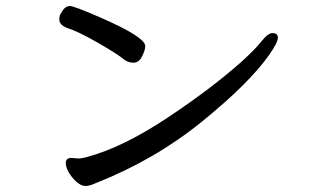

<svg xmlns="http://www.w3.org/2000/svg" viewBox="-20 -644 1040 637"><path d="M264.2 -26.9Q249 -26.9 233.4 -41Q217.8 -55.2 208 -72.5Q198.2 -89.8 198.2 -103Q198.2 -120.1 216.8 -120.1L238.8 -118.2Q252 -118.2 268.1 -123Q387.2 -154.8 535.6 -253.4Q684.1 -352.1 784.2 -441.9Q827.1 -481 848.1 -507.6Q869.1 -534.2 883.8 -534.2Q901.9 -534.2 901.9 -519Q901.9 -502.9 873 -461.9Q807.1 -368.2 650.6 -241Q494.1 -113.8 296.9 -36.1Q276.9 -26.9 264.2 -26.9ZM422.9 -436Q407.2 -436 394 -444.8Q370.1 -464.8 304.4 -502.4Q238.8 -540 201.2 -551.8Q176.8 -562 176.8 -579.1Q176.8 -594.2 183.1 -601.1Q194.8 -624 211.9 -624Q226.1 -624 313 -585.9Q461.9 -521 461.9 -491.2Q461.9 -478 451.4 -457Q440.9 -436 422.9 -436Z"/></svg>

Font: LXGW WenKai Mono GB Screen
Style: Regular
Weight: 400
Monospace: yes
Designer: LXGW / Fontworks Inc.
Foundry: LXGW / Fontworks Inc.
Version: Version 1.510;January 18,2025